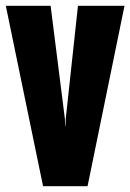

<svg xmlns="http://www.w3.org/2000/svg" viewBox="-30 -640 448 660"><path d="M118 0 -10 -620H144L193 -232L194 -206H195L196 -232L238 -620H398L271 0Z"/></svg>

Font: Smooch Sans Thin Black
Style: Regular
Weight: 900
Version: Version 1.010